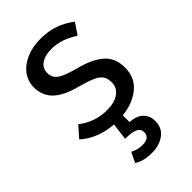

<svg xmlns="http://www.w3.org/2000/svg" viewBox="-236 -618 938 938"><g transform="rotate(-45 233.5 -149.0)"><path d="M259 10V56Q307 60 329.5 83.5Q352 107 352 141Q352 189 317 215Q282 241 228 241Q200 241 176 234.5Q152 228 137 217L162 165Q192 181 225 181Q248 181 261.5 171.5Q275 162 275 141Q275 120 254 109.5Q233 99 186 99L197 11Q95 4 25 -57L74 -113Q141 -62 222 -62Q274 -62 304.5 -83.5Q335 -105 335 -142Q335 -169 324 -185.5Q313 -202 286 -214.5Q259 -227 207 -241Q123 -263 85.5 -300Q48 -337 48 -394Q48 -435 72.5 -468.5Q97 -502 140.5 -520.5Q184 -539 238 -539Q292 -539 335 -524Q378 -509 417 -479L378 -421Q342 -444 309.5 -455Q277 -466 241 -466Q196 -466 170 -447.5Q144 -429 144 -397Q144 -365 168.5 -347Q193 -329 257 -312Q345 -290 388.5 -252Q432 -214 432 -148Q432 -78 383 -38Q334 2 259 10Z"/></g></svg>

Font: Wolseley Sans
Style: Regular
Weight: 400
Designer: Carrois Corporate & Edenspiekermann AG
Foundry: Carrois Corporate GbR & Edenspiekermann AG
Version: Version 4.202